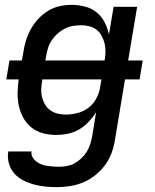

<svg xmlns="http://www.w3.org/2000/svg" viewBox="-20 -548 640 791"><path d="M215 223Q190 223 165.5 220.5Q141 218 118 211.5Q95 205 74 194Q53 183 38 165.5Q23 148 16.5 124.5Q10 101 14 76H110Q108 89 114 99.5Q120 110 129 117Q138 124 149 128.5Q160 133 172 135Q184 137 196.5 138Q209 139 222 139Q238 139 255 136Q272 133 287.5 124.5Q303 116 316 103.5Q329 91 338 76Q347 61 352 45Q357 29 360 12L376 -86Q363 -65 345 -46Q327 -27 305.5 -14.5Q284 -2 259.5 3Q235 8 212 8Q184 8 157.5 1Q131 -6 110.5 -22Q90 -38 77 -61Q64 -84 58 -110.5Q52 -137 52.5 -165Q53 -193 57 -221H6L19 -299H70L76 -331Q79 -355 86.5 -379.5Q94 -404 106.5 -427Q119 -450 137 -469.5Q155 -489 177.5 -503Q200 -517 225 -522.5Q250 -528 275 -528Q303 -528 330 -521Q357 -514 377.5 -497.5Q398 -481 410.5 -457Q423 -433 429 -406L448 -520H545L508 -299H568L555 -221H495L454 26Q450 53 440.5 80Q431 107 414 130.5Q397 154 373.5 173Q350 192 323.5 203Q297 214 269.5 218.5Q242 223 215 223ZM167 -299H411Q414 -317 414.5 -334.5Q415 -352 411 -368.5Q407 -385 399 -400Q391 -415 378.5 -425Q366 -435 349 -439.5Q332 -444 314 -444Q297 -444 280 -441Q263 -438 247 -430Q231 -422 217.5 -410Q204 -398 193.5 -382.5Q183 -367 178 -350.5Q173 -334 170 -317ZM251 -76Q275 -76 300 -82.5Q325 -89 345.5 -105Q366 -121 378 -144.5Q390 -168 393 -192L398 -221H154V-217Q151 -200 150 -182.5Q149 -165 153 -148.5Q157 -132 165.5 -117.5Q174 -103 187.5 -93.5Q201 -84 217.5 -80Q234 -76 251 -76Z"/></svg>

Font: Iosevka Medium Extended
Style: Italic
Weight: 500
Width: 7
Italic angle: -9°
Monospace: yes
Designer: Belleve Invis
Foundry: Belleve Invis
Version: Version 32.5.0; ttfautohint (v1.8.4)